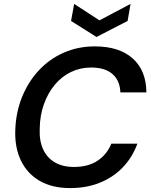

<svg xmlns="http://www.w3.org/2000/svg" viewBox="-20 -949 774 981"><path d="M339 12Q246 12 182.5 -25Q119 -62 87 -128.5Q55 -195 58 -283Q61 -375 92.5 -453Q124 -531 178.5 -589.5Q233 -648 306 -680Q379 -712 464 -712Q589 -712 658 -650.5Q727 -589 728 -477H595Q593 -537 555 -570.5Q517 -604 445 -604Q390 -604 342.5 -581Q295 -558 260 -516Q225 -474 204.5 -417Q184 -360 183 -293Q180 -231 200 -187Q220 -143 260 -119.5Q300 -96 358 -96Q430 -96 478 -127.5Q526 -159 549 -215H682Q656 -144 606.5 -93Q557 -42 489 -15Q421 12 339 12ZM647 -929 632 -842 473 -760 343 -842 359 -929 488 -845Z"/></svg>

Font: DM Sans 17pt SemiBold
Style: Italic
Weight: 600
Italic angle: -10°
Version: Version 4.004;gftools[0.9.30]